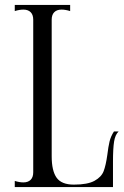

<svg xmlns="http://www.w3.org/2000/svg" viewBox="-20 -760 502 780"><path d="M462 -226Q448 -213 443.5 -185Q439 -157 439 -102V0H40V-25Q59 -19 75 -19Q94 -19 104.5 -29.5Q115 -40 115 -60V-680Q115 -700 104.5 -710.5Q94 -721 75 -721Q59 -721 40 -715V-740H265V-715Q246 -721 230 -721Q211 -721 200.5 -710.5Q190 -700 190 -680V-125Q190 -66 210 -38Q230 -10 280 -10Q336 -10 364 -25.5Q392 -41 401 -64.5Q410 -88 416 -131Q420 -164 425 -185Q430 -206 443 -226Z"/></svg>

Font: Viaoda Libre
Style: Regular
Weight: 400
Designer: Gydient
Version: Version 2.000